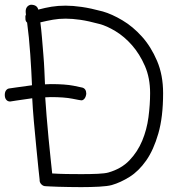

<svg xmlns="http://www.w3.org/2000/svg" viewBox="-76 -767 756 808"><path d="M58.6 -408.2Q57.6 -434.6 55.7 -468.8Q53.7 -502.9 51.3 -539.1Q48.8 -575.2 45.4 -609.4Q42 -643.6 38.1 -671.9Q32.2 -676.8 31.2 -684.6Q30.3 -693.4 30.8 -697.8Q31.2 -702.1 33.2 -705.1Q33.2 -707 32.7 -710Q32.2 -712.9 32.2 -714.8Q31.2 -728.5 37.1 -736.8Q43 -745.1 53.7 -747.1Q80.1 -747.1 85 -726.6Q114.3 -734.4 141.1 -738.8Q168 -743.2 200.2 -743.2Q230.5 -743.2 268.1 -737.8Q305.7 -732.4 356.4 -718.8Q394.5 -708 439 -681.6Q483.4 -655.3 521.5 -612.8Q559.6 -570.3 585 -510.7Q610.4 -451.2 610.4 -375Q610.4 -274.4 590.3 -205.1Q570.3 -135.7 539.1 -91.3Q507.8 -46.9 469.7 -22.9Q431.6 1 394.5 11.7Q377 16.6 341.3 18.6Q305.7 20.5 265.6 20.5Q240.2 20.5 215.3 20Q190.4 19.5 169.9 19Q149.4 18.6 135.3 17.6Q121.1 16.6 116.2 16.6Q105.5 16.6 97.7 8.3Q89.8 0 90.8 -10.7Q89.8 -16.6 85.9 -55.7Q82 -94.7 76.7 -147.9Q71.3 -201.2 66.4 -257.3Q61.5 -313.5 59.6 -353.5Q22.5 -348.6 -4.9 -344.2Q-32.2 -339.8 -33.2 -339.8Q-43 -339.8 -48.8 -346.2Q-54.7 -352.5 -55.7 -363.3Q-56.6 -377 -51.8 -384.8Q-46.9 -392.6 -39.1 -394.5Q-37.1 -394.5 -8.8 -398.9Q19.5 -403.3 58.6 -408.2ZM270.5 -398.4Q287.1 -393.6 287.1 -372.1Q285.2 -358.4 279.3 -351.6Q273.4 -344.7 266.6 -344.7Q262.7 -344.7 228.5 -351.6Q194.3 -358.4 137.7 -358.4Q131.8 -358.4 126 -357.9Q120.1 -357.4 114.3 -357.4Q116.2 -325.2 120.1 -278.3Q124 -231.4 128.4 -184.6Q132.8 -137.7 137.2 -97.7Q141.6 -57.6 143.6 -37.1Q171.9 -35.2 203.6 -34.7Q235.4 -34.2 266.6 -34.2Q305.7 -34.2 335.9 -35.6Q366.2 -37.1 379.9 -41Q434.6 -56.6 468.8 -92.3Q502.9 -127.9 522.5 -174.8Q542 -221.7 548.8 -273.9Q555.7 -326.2 555.7 -375Q555.7 -439.5 533.7 -489.7Q511.7 -540 479.5 -576.7Q447.3 -613.3 410.2 -635.7Q373 -658.2 342.8 -666Q295.9 -678.7 262.2 -683.6Q228.5 -688.5 200.2 -688.5Q171.9 -688.5 147 -684.1Q122.1 -679.7 93.8 -672.9Q97.7 -643.6 100.6 -608.4Q103.5 -573.2 106.4 -538.1Q109.4 -502.9 110.8 -470.2Q112.3 -437.5 113.3 -412.1Q119.1 -412.1 125.5 -412.6Q131.8 -413.1 137.7 -413.1Q198.2 -413.1 233.4 -406.2Q268.6 -399.4 270.5 -398.4Z"/></svg>

Font: Coming Soon
Style: Regular
Weight: 400
Designer: Dathan Boardman
Foundry: Open Window
Version: Version 1.002